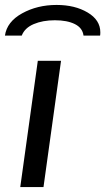

<svg xmlns="http://www.w3.org/2000/svg" viewBox="-39 -757 426 777"><path d="M208 -511 137 0H43L114 -511ZM367 -626Q367 -617 366 -613H299Q295 -644 264 -659.5Q233 -675 183 -675Q134 -675 97.5 -659.5Q61 -644 49 -613H-19Q-11 -669 50.5 -703Q112 -737 190 -737Q264 -737 315.5 -706.5Q367 -676 367 -626Z"/></svg>

Font: Chivo
Style: Italic
Weight: 400
Italic angle: -8.05°
Designer: Hector Gatti
Foundry: Omnibus-Type
Version: Version 1.007